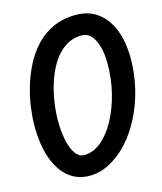

<svg xmlns="http://www.w3.org/2000/svg" viewBox="-133 -1024 943 1121"><g transform="rotate(-15 338.5 -464.0)"><path d="M269.5 0Q195.5 0 142.2 -44Q89 -88 60.5 -170Q32 -252 32 -365.5Q32 -413.5 40 -473.5Q48 -533.5 66.5 -596.8Q85 -660 115.2 -719.2Q145.5 -778.5 189.8 -825.8Q234 -873 294.5 -900.8Q355 -928.5 433 -928.5Q509 -928.5 563.5 -888.8Q618 -849 647.5 -775.5Q677 -702 677 -601.5Q677 -507 655.5 -418.5Q634 -330 595.5 -254.2Q557 -178.5 505.5 -121.8Q454 -65 394 -32.8Q334 -0.5 269.5 0ZM172.5 -358.5Q172.5 -291 183.8 -238.2Q195 -185.5 216.8 -155.2Q238.5 -125 269.5 -125Q323.5 -125 372.2 -165Q421 -205 458.2 -273.2Q495.5 -341.5 517 -427.5Q538.5 -513.5 538.5 -606Q538.5 -692.5 511.5 -748.2Q484.5 -804 435 -804Q380 -804 337 -776.2Q294 -748.5 263 -701.5Q232 -654.5 212 -596.2Q192 -538 182.2 -476.5Q172.5 -415 172.5 -358.5Z"/></g></svg>

Font: Edu VIC WA NT Hand Pre
Style: Regular
Weight: 400
Designer: Tina and Corey Anderson, Eben Sorkin, Mirko Velimirovic
Foundry: Google for Education
Version: Version 1.000